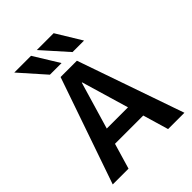

<svg xmlns="http://www.w3.org/2000/svg" viewBox="-264 -1103 1243 1243"><g transform="rotate(-45 357.5 -481.5)"><path d="M29.3 0 282.2 -730.5H431.6L685.5 0H536.1L484.4 -175.8H225.6L173.8 0ZM90.8 -962.9H244.1L350.6 -790H244.1ZM257.8 -283.2H452.1L356.4 -607.4H353.5ZM296.9 -962.9H451.2L556.6 -790H451.2Z"/></g></svg>

Font: GenEi M Gothic v2 Bold
Style: Regular
Weight: 700
Version: Version 2.0